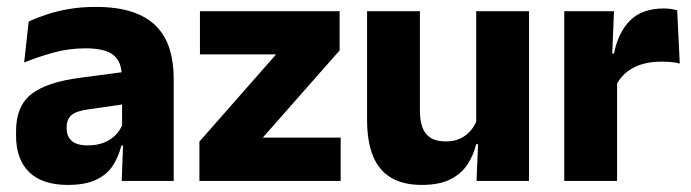

<svg xmlns="http://www.w3.org/2000/svg" viewBox="-20 -524 2000 556"><path d="M332.5 0 337 -123 333.5 -130.5V-284L332.5 -304Q332.5 -345 308.5 -364.5Q284.5 -384 228 -384Q178.5 -384 134 -371.5Q89.5 -359 50 -343L63 -461.5Q86.5 -472.5 115.8 -482.2Q145 -492 180.5 -498Q216 -504 256.5 -504Q321 -504 364.5 -489Q408 -474 434 -446.5Q460 -419 471.5 -380.8Q483 -342.5 483 -296.5V0ZM176 11.5Q102.5 11.5 64.5 -25.5Q26.5 -62.5 26.5 -131V-144.5Q26.5 -217 71.2 -251.8Q116 -286.5 213.5 -299L345.5 -316.5L354.5 -224.5L237.5 -207.5Q202 -203 187.5 -191Q173 -179 173 -155.5V-152Q173 -129.5 187.5 -116.2Q202 -103 234 -103Q262 -103 282.2 -111.5Q302.5 -120 315.5 -133.8Q328.5 -147.5 335 -164.5L356.5 -102.5H331.5Q323.5 -70.5 306.8 -44.5Q290 -18.5 258.5 -3.5Q227 11.5 176 11.5Z M966.5 -125.5V0H557.5V-114L779.5 -366.5H559V-491.5H963.5V-378L741 -125.5Z M1196 -491.5V-202.5Q1196 -175.5 1203 -155.8Q1210 -136 1226.5 -125.2Q1243 -114.5 1271.5 -114.5Q1295.5 -114.5 1313.2 -123Q1331 -131.5 1343.2 -146Q1355.5 -160.5 1361.5 -178L1385 -106.5H1359Q1351 -73.5 1332.8 -46.5Q1314.5 -19.5 1282.8 -4Q1251 11.5 1201.5 11.5Q1147 11.5 1111.8 -9.8Q1076.5 -31 1059.8 -73Q1043 -115 1043 -178V-491.5ZM1512 -491.5V0H1360L1365 -123L1359 -137V-491.5Z M1764 -276 1722 -369H1758Q1770 -430 1804.8 -464.8Q1839.5 -499.5 1903 -499.5Q1914 -499.5 1923.2 -498Q1932.5 -496.5 1941 -494.5L1948.5 -340Q1938 -343 1924 -344.2Q1910 -345.5 1895.5 -345.5Q1846.5 -345.5 1813 -327.2Q1779.5 -309 1764 -276ZM1614 0V-491.5H1758L1751.5 -334.5L1767 -332.5V0Z"/></svg>

Font: Anek Latin Medium
Style: Bold
Weight: 700
Version: Version 1.003